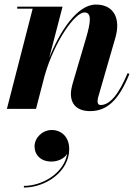

<svg xmlns="http://www.w3.org/2000/svg" viewBox="-20 -490 621 864"><path d="M127 -451 11 0H142L181 -150C226 -306 317.5 -434 360 -434C393 -434 389.5 -393.5 366.5 -316L306.5 -112.5C303 -100 299 -82 299 -67.5C299 -19.5 328.5 10 385.5 10C460.5 10 513.5 -37 562.5 -157.5L554 -160.5C513.5 -63 473 -17.5 433.5 -17.5C423 -17.5 419 -23.5 419 -34.5C419 -39.5 420.5 -48 422 -53.5L499 -319.5C524 -404.5 494 -469.5 411.5 -469.5C327.5 -469.5 249 -349 201.5 -229.5L261.5 -460H57.5V-451ZM135.5 168.5C135.5 207 163 237 211.5 237C238 237 268 225.5 282 202.5C268 288.5 172 346.5 87.5 346.5V354C185.5 354 291.5 282.5 291.5 180.5C291.5 126.5 256.5 95 213 95C170.5 95 135.5 130 135.5 168.5Z"/></svg>

Font: Bodoni* 24pt
Style: Bold Italic
Weight: 700
Italic angle: -13°
Version: Version 2.3